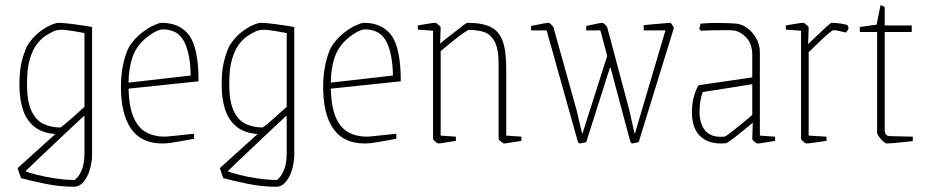

<svg xmlns="http://www.w3.org/2000/svg" viewBox="-20 -537 3533 732"><path d="M262 175Q208 175 152 163.5Q96 152 60 142L47 104L191 -26Q139 -30 109 -55.5Q79 -81 66.5 -122Q54 -163 54 -212Q54 -267 62.5 -301Q71 -335 83 -361Q102 -392 126 -411.5Q150 -431 171.5 -440.5Q193 -450 203 -450Q221 -450 259.5 -445Q298 -440 331 -434V52Q331 81 322.5 109.5Q314 138 298.5 156.5Q283 175 262 175ZM209 -51Q212 -51 226.5 -63Q241 -75 258.5 -90.5Q276 -106 289 -118Q302 -130 302 -130V-411Q260 -419 231.5 -422.5Q203 -426 185 -418Q172 -412 154.5 -401Q137 -390 120.5 -368.5Q104 -347 93.5 -311Q83 -275 83 -219Q83 -148 101 -112Q119 -76 148 -63.5Q177 -51 209 -51ZM265 149Q266 149 275 139.5Q284 130 293 107.5Q302 85 302 46V-93L300 -95Q280 -77 249 -47.5Q218 -18 184 14Q150 46 121.5 73Q93 100 79 114V117Q89 121 119.5 129Q150 137 189.5 143Q229 149 265 149Z M720 -8Q692 -3 657 3.5Q622 10 600 10Q518 10 479.5 -46.5Q441 -103 441 -205Q441 -253 450 -293.5Q459 -334 473 -360Q493 -390 518 -410Q543 -430 565 -440Q587 -450 596 -450Q667 -450 702 -401Q737 -352 737 -227L470 -199Q472 -129 489.5 -89Q507 -49 537.5 -32.5Q568 -16 608 -16Q612 -16 633.5 -18Q655 -20 680.5 -23Q706 -26 720 -27ZM535 -391Q500 -361 485.5 -320Q471 -279 470 -222L707 -249Q706 -330 682.5 -377.5Q659 -425 600 -425Q589 -425 571 -415.5Q553 -406 535 -391Z M1033 175Q979 175 923 163.5Q867 152 831 142L818 104L962 -26Q910 -30 880 -55.5Q850 -81 837.5 -122Q825 -163 825 -212Q825 -267 833.5 -301Q842 -335 854 -361Q873 -392 897 -411.5Q921 -431 942.5 -440.5Q964 -450 974 -450Q992 -450 1030.5 -445Q1069 -440 1102 -434V52Q1102 81 1093.5 109.5Q1085 138 1069.5 156.5Q1054 175 1033 175ZM980 -51Q983 -51 997.5 -63Q1012 -75 1029.5 -90.5Q1047 -106 1060 -118Q1073 -130 1073 -130V-411Q1031 -419 1002.5 -422.5Q974 -426 956 -418Q943 -412 925.5 -401Q908 -390 891.5 -368.5Q875 -347 864.5 -311Q854 -275 854 -219Q854 -148 872 -112Q890 -76 919 -63.5Q948 -51 980 -51ZM1036 149Q1037 149 1046 139.5Q1055 130 1064 107.5Q1073 85 1073 46V-93L1071 -95Q1051 -77 1020 -47.5Q989 -18 955 14Q921 46 892.5 73Q864 100 850 114V117Q860 121 890.5 129Q921 137 960.5 143Q1000 149 1036 149Z M1491 -8Q1463 -3 1428 3.5Q1393 10 1371 10Q1289 10 1250.5 -46.5Q1212 -103 1212 -205Q1212 -253 1221 -293.5Q1230 -334 1244 -360Q1264 -390 1289 -410Q1314 -430 1336 -440Q1358 -450 1367 -450Q1438 -450 1473 -401Q1508 -352 1508 -227L1241 -199Q1243 -129 1260.5 -89Q1278 -49 1308.5 -32.5Q1339 -16 1379 -16Q1383 -16 1404.5 -18Q1426 -20 1451.5 -23Q1477 -26 1491 -27ZM1306 -391Q1271 -361 1256.5 -320Q1242 -279 1241 -222L1478 -249Q1477 -330 1453.5 -377.5Q1430 -425 1371 -425Q1360 -425 1342 -415.5Q1324 -406 1306 -391Z M1651 10Q1649 10 1640 3Q1631 -4 1631 -7V-420L1573 -424V-440Q1600 -445 1617 -447.5Q1634 -450 1640 -450Q1642 -450 1651 -443Q1660 -436 1660 -433L1658 -371Q1669 -380 1685.5 -393Q1702 -406 1718.5 -419Q1735 -432 1747 -441Q1759 -450 1762 -450Q1818 -450 1850 -434.5Q1882 -419 1896 -381.5Q1910 -344 1910 -276V-20L1968 -16V0Q1941 4 1924 7Q1907 10 1901 10Q1899 10 1890 3Q1881 -4 1881 -7V-290Q1881 -352 1865 -380Q1849 -408 1823.5 -415.5Q1798 -423 1768 -423Q1764 -423 1745.5 -410Q1727 -397 1703.5 -378Q1680 -359 1660 -342V-20L1718 -16V0Q1691 4 1674 7Q1657 10 1651 10Z M2190 10Q2188 10 2185.5 6.5Q2183 3 2183 3L2064 -421H2005V-438Q2005 -438 2019.5 -441Q2034 -444 2050.5 -447Q2067 -450 2071 -450Q2075 -450 2082 -443Q2089 -436 2090 -433L2178 -118L2199 -29H2201L2295 -324L2269 -421H2215V-438Q2215 -438 2228.5 -441Q2242 -444 2257 -447Q2272 -450 2276 -450Q2280 -450 2287 -443Q2294 -436 2295 -433L2379 -118L2399 -29H2401L2517 -421H2434V-441Q2434 -441 2448 -442.5Q2462 -444 2481 -445.5Q2500 -447 2516 -448.5Q2532 -450 2535 -450Q2538 -450 2543.5 -441Q2549 -432 2549 -430L2415 5Q2415 5 2403.5 7.5Q2392 10 2390 10Q2388 10 2385.5 6.5Q2383 3 2383 3L2308 -278H2305L2215 5Q2215 5 2203.5 7.5Q2192 10 2190 10Z M2747 9Q2686 15 2652 -15.5Q2618 -46 2618 -109Q2618 -141 2625 -167Q2632 -193 2643 -212L2848 -242V-326Q2848 -370 2825 -394Q2802 -418 2776 -421Q2768 -422 2745 -422Q2722 -422 2696 -421.5Q2670 -421 2652 -420L2646 -427L2651 -447Q2684 -450 2722.5 -449.5Q2761 -449 2786 -447Q2809 -445 2829.5 -429.5Q2850 -414 2863.5 -390.5Q2877 -367 2877 -339V-20L2935 -16V0Q2904 5 2889.5 7.5Q2875 10 2868 10Q2864 10 2856 3Q2848 -4 2848 -7L2850 -69Q2814 -39 2784 -15.5Q2754 8 2747 9ZM2647 -111Q2647 -65 2669 -38.5Q2691 -12 2741 -16Q2746 -16 2762 -28.5Q2778 -41 2801 -59.5Q2824 -78 2848 -99V-216L2659 -186Q2653 -171 2650 -150.5Q2647 -130 2647 -111Z M3054 10Q3052 10 3043 3Q3034 -4 3034 -7V-420L2976 -424V-440Q3003 -445 3020 -447.5Q3037 -450 3043 -450Q3045 -450 3054 -443Q3063 -436 3063 -433L3061 -368Q3068 -376 3082 -389Q3096 -402 3111 -416.5Q3126 -431 3137 -440.5Q3148 -450 3150 -450Q3167 -450 3186 -447Q3205 -444 3211 -441Q3212 -440 3213.5 -436Q3215 -432 3215 -429Q3215 -427 3211.5 -421.5Q3208 -416 3205 -413Q3192 -416 3179 -419Q3166 -422 3158 -422Q3154 -422 3139 -409.5Q3124 -397 3106.5 -380Q3089 -363 3076 -350.5Q3063 -338 3063 -338V-20L3131 -16V0Q3103 4 3082.5 7Q3062 10 3054 10Z M3361 10Q3356 10 3347 2Q3338 -6 3331 -16Q3324 -26 3324 -31V-415H3258V-434L3322 -443L3337 -517Q3342 -517 3353 -510V-440H3456V-415H3353V-46Q3353 -30 3358 -24Q3363 -18 3375 -18L3460 -16V1Q3449 2 3427 4.5Q3405 7 3386 8.5Q3367 10 3361 10Z"/></svg>

Font: Grenze Gotisch Thin
Style: Regular
Weight: 100
Designer: Renata Polastri
Foundry: Omnibus-Type
Version: Version 1.001